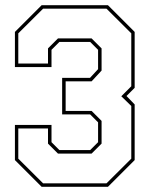

<svg xmlns="http://www.w3.org/2000/svg" viewBox="-20 -720 576 740"><path d="M140.5 0 37.5 -103V-238.5H178.5V-172L209 -141.5H327.5L358 -172V-248.5L327.5 -279H219.5V-420H327L358 -453.5V-528L327.5 -558.5H209L178.5 -528V-461.5H37.5V-597L140.5 -700H396L499 -597V-381.5L467.5 -350L499 -317.5V-103L396 0ZM146 -13.5H390.5L486 -108.5V-311.5L447.5 -349L486 -387.5V-591.5L390.5 -686.5H146L50.5 -591.5V-475H165V-533.5L203.5 -572H333L371.5 -533.5V-448L333 -406.5H233V-292.5H333L371.5 -254V-166.5L333 -128H203.5L165 -166.5V-225H50.5V-108.5Z"/></svg>

Font: Tourney Thin
Style: Regular
Weight: 100
Designer: Tyler Finck
Foundry: Etcetera Type Co
Version: Version 1.015